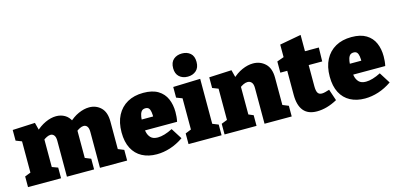

<svg xmlns="http://www.w3.org/2000/svg" viewBox="-72 -1267 3603 1740"><g transform="rotate(-15 1729.5 -397.0)"><path d="M569 -470 541 -461Q588 -508 641 -531.5Q694 -555 742 -555Q807 -555 851.5 -512Q896 -469 896 -381V-103L880 -129L951 -100V0H696V-337Q696 -372 683.5 -388.5Q671 -405 650 -405Q634 -405 613.5 -395Q593 -385 571 -366L585 -408Q586 -400 586 -395.5Q586 -391 586 -389V-103L570 -129L641 -100V0H386V-337Q386 -372 373 -388.5Q360 -405 340 -405Q324 -405 304 -395.5Q284 -386 264 -369L276 -394V-99L260 -126L331 -100V0H21V-100L98 -130L76 -103V-436L98 -406L21 -436V-536L232 -546L256 -453L231 -461Q277 -506 330 -530.5Q383 -555 432 -555Q476 -555 512 -534.5Q548 -514 569 -470Z M1227 15Q1149 15 1090.5 -16Q1032 -47 1000 -108Q968 -169 968 -259Q968 -352 1002.5 -418Q1037 -484 1100 -519.5Q1163 -555 1250 -555Q1335 -555 1387.5 -523Q1440 -491 1464 -436Q1488 -381 1488 -312Q1488 -290 1486 -267.5Q1484 -245 1479 -222H1133V-325H1313L1282 -303Q1283 -341 1279 -366Q1275 -391 1264.5 -403Q1254 -415 1233 -415Q1206 -415 1193.5 -396.5Q1181 -378 1177 -349.5Q1173 -321 1173 -290Q1173 -248 1180 -211.5Q1187 -175 1209 -152.5Q1231 -130 1275 -130Q1304 -130 1339.5 -140.5Q1375 -151 1414 -171L1479 -68Q1418 -26 1354 -5.5Q1290 15 1227 15Z M1782 -112 1770 -127 1837 -100V0H1527V-100L1594 -127L1582 -112V-421L1592 -411L1527 -436V-536L1782 -544ZM1680 -592Q1631 -592 1600.5 -620Q1570 -648 1570 -700Q1570 -755 1601.5 -782Q1633 -809 1681 -809Q1728 -809 1759 -782.5Q1790 -756 1790 -701Q1790 -647 1758.5 -619.5Q1727 -592 1680 -592Z M1865 0V-100L1942 -130L1920 -103V-436L1942 -406L1865 -436V-536L2076 -546L2100 -453L2075 -461Q2123 -508 2176.5 -531.5Q2230 -555 2279 -555Q2347 -555 2393.5 -511Q2440 -467 2440 -378V-103L2424 -129L2495 -100V0H2240V-336Q2240 -372 2225.5 -388.5Q2211 -405 2188 -405Q2170 -405 2149.5 -395.5Q2129 -386 2108 -369L2120 -395V-99L2104 -126L2165 -100V0Z M2730 15Q2646 15 2604.5 -35.5Q2563 -86 2563 -184V-434L2587 -410H2498V-515L2590 -548L2563 -515V-656L2764 -693V-515L2745 -540H2894L2891 -410H2745L2764 -434V-211Q2764 -168 2775.5 -149Q2787 -130 2814 -130Q2828 -130 2845.5 -134.5Q2863 -139 2885 -146L2921 -39Q2823 15 2730 15Z M3180 15Q3102 15 3043.5 -16Q2985 -47 2953 -108Q2921 -169 2921 -259Q2921 -352 2955.5 -418Q2990 -484 3053 -519.5Q3116 -555 3203 -555Q3288 -555 3340.5 -523Q3393 -491 3417 -436Q3441 -381 3441 -312Q3441 -290 3439 -267.5Q3437 -245 3432 -222H3086V-325H3266L3235 -303Q3236 -341 3232 -366Q3228 -391 3217.5 -403Q3207 -415 3186 -415Q3159 -415 3146.5 -396.5Q3134 -378 3130 -349.5Q3126 -321 3126 -290Q3126 -248 3133 -211.5Q3140 -175 3162 -152.5Q3184 -130 3228 -130Q3257 -130 3292.5 -140.5Q3328 -151 3367 -171L3432 -68Q3371 -26 3307 -5.5Q3243 15 3180 15Z"/></g></svg>

Font: Bitter Thin Black
Style: Regular
Weight: 900
Version: Version 3.020